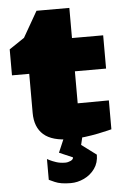

<svg xmlns="http://www.w3.org/2000/svg" viewBox="-57 -659 606 920"><g transform="rotate(-5 246.0 -198.5)"><path d="M263 10Q175 10 134 -26Q93 -62 93 -131V-319H10V-444L83 -493L154 -617H312V-472H462V-312H312V-158L462 -159V-20Q462 -20 444 -15.5Q426 -11 396.5 -5Q367 1 332 5.5Q297 10 263 10ZM246 220Q197 220 169.5 207.5Q142 195 142 195V95Q142 95 153.5 101Q165 107 184.5 113.5Q204 120 228 120Q241 120 254 114Q267 108 267 98L202 70L232 0H321L311 42L382 95Q382 134 362 162Q342 190 310.5 205Q279 220 246 220Z"/></g></svg>

Font: Rowdies
Style: Bold
Weight: 700
Designer: Jaikishan Patel
Version: Version 1.000; ttfautohint (v1.8.3)